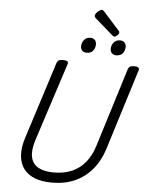

<svg xmlns="http://www.w3.org/2000/svg" viewBox="-83 -1505 1212 1589"><g transform="rotate(5 522.5 -711.0)"><path d="M409 19Q327 19 267.5 -4Q208 -27 174.5 -71.5Q141 -116 135.5 -181.5Q130 -247 157 -331L362 -973Q367 -987 378.5 -993.5Q390 -1000 414 -1000Q437 -1000 448 -993Q459 -986 454 -970L243 -320Q215 -231 228 -175Q241 -119 289.5 -92.5Q338 -66 417 -66Q504 -66 569.5 -95Q635 -124 680.5 -180.5Q726 -237 751 -320L954 -973Q959 -987 970.5 -993.5Q982 -1000 1005 -1000Q1053 -1000 1044 -970L838 -309Q805 -201 744 -128Q683 -55 599 -18Q515 19 409 19ZM601 -1077Q580 -1077 566 -1090Q552 -1103 552 -1128Q552 -1155 570.5 -1179Q589 -1203 625 -1203Q645 -1203 659 -1190Q673 -1177 673 -1152Q673 -1124 656 -1100.5Q639 -1077 601 -1077ZM847 -1077Q827 -1077 812.5 -1090Q798 -1103 798 -1128Q798 -1155 816.5 -1179Q835 -1203 871 -1203Q891 -1203 905.5 -1190Q920 -1177 920 -1152Q920 -1124 902.5 -1100.5Q885 -1077 847 -1077ZM819 -1230Q815 -1230 810 -1233Q805 -1236 800 -1240L658 -1364Q648 -1372 645.5 -1377Q643 -1382 643 -1389Q643 -1399 652.5 -1411Q662 -1423 675 -1432Q688 -1441 697 -1441Q704 -1441 708 -1438Q712 -1435 717 -1430L848 -1284Q855 -1277 856 -1273.5Q857 -1270 857 -1266Q857 -1256 843.5 -1243Q830 -1230 819 -1230Z"/></g></svg>

Font: Playwrite CZ
Style: Regular
Weight: 400
Designer: Veronika Burian, José Scaglione
Foundry: TypeTogether
Version: Version 1.002